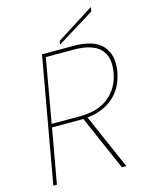

<svg xmlns="http://www.w3.org/2000/svg" viewBox="-130 -962 795 1041"><g transform="rotate(-15 268.0 -441.5)"><path d="M511 -506Q542 -684 334 -684H178L115 -326H273Q376 -326 436 -375Q496 -424 511 -506ZM162 -704H338Q454 -704 501 -651Q548 -598 532 -506Q516 -420 459.5 -369.5Q403 -319 312 -309L447 0H422L288 -307H270H112L57 0H37ZM273 -749 484 -883 480 -859 270 -729Z"/></g></svg>

Font: Poppins Thin
Style: Italic
Weight: 250
Italic angle: -10°
Designer: Ninad Kale (Devanagari), Jonny Pinhorn (Latin)
Foundry: Indian Type Foundry
Version: Version 3.200;PS 1.000;hotconv 16.6.54;makeotf.lib2.5.65590